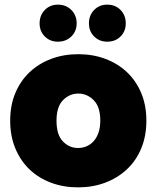

<svg xmlns="http://www.w3.org/2000/svg" viewBox="-20 -802 676 829"><path d="M612 -281Q612 -214 589.5 -160.5Q567 -107 527 -70Q487 -33 433.5 -13Q380 7 317 7Q254 7 200.5 -13Q147 -33 108 -70Q69 -107 46.5 -160.5Q24 -214 24 -281Q24 -348 46.5 -401Q69 -454 108.5 -491Q148 -528 201.5 -548Q255 -568 318 -568Q381 -568 434.5 -548Q488 -528 527.5 -491Q567 -454 589.5 -401Q612 -348 612 -281ZM224 -281Q224 -220 251.5 -191.5Q279 -163 317 -163Q336 -163 353 -170Q370 -177 383.5 -191.5Q397 -206 405 -228.5Q413 -251 413 -281Q413 -341 384.5 -369.5Q356 -398 318 -398Q280 -398 252 -369.5Q224 -341 224 -281ZM230 -622Q196 -622 173.5 -644.5Q151 -667 151 -701Q151 -736 173.5 -759Q196 -782 230 -782Q265 -782 288 -759Q311 -736 311 -701Q311 -667 288 -644.5Q265 -622 230 -622ZM443 -622Q409 -622 386.5 -644.5Q364 -667 364 -701Q364 -736 386.5 -759Q409 -782 443 -782Q478 -782 500.5 -759Q523 -736 523 -701Q523 -667 500.5 -644.5Q478 -622 443 -622Z"/></svg>

Font: SVN-Poppins ExtraBold
Style: Regular
Weight: 800
Designer: Ninad Kale (Devanagari), Jonny Pinhorn (Latin)
Foundry: Indian Type Foundry
Version: Version 3.002 2017; ttfautohint (v1.8.3)